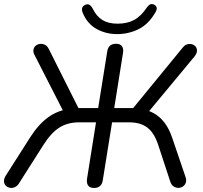

<svg xmlns="http://www.w3.org/2000/svg" viewBox="-22 -930 1011 957"><path d="M446.1 6.9Q426.2 6.9 417.5 -5Q408.8 -16.9 411.7 -38.3L456.6 -320.2H371Q315.2 -320.2 273.7 -294Q232.2 -267.7 193.8 -206.7L72.8 -16.4Q64 -2.3 51.6 3Q39.3 8.4 27.1 6Q15 3.6 6.7 -4.9Q-1.5 -13.4 -2.2 -26.5Q-3 -39.6 7.7 -56.1L127.8 -244.6Q169.7 -310.5 218.6 -345.7Q267.5 -380.9 328.7 -387.7L300.7 -361.3L150 -656.2Q142.2 -670.7 144.9 -683.1Q147.5 -695.5 156.7 -702.7Q165.9 -710 178.3 -711.2Q190.7 -712.4 202.3 -706.6Q213.9 -700.8 221.2 -685.8L377 -375.2L356.1 -391.2H467.3L512.6 -674Q518.4 -711.9 556.8 -711.9Q576.7 -711.9 585.6 -700Q594.6 -688.1 591.2 -666.7L547.3 -391.2H648.4L628.6 -375.2L888.5 -692.5Q898.7 -705.6 911.1 -709Q923.5 -712.4 935.2 -709.3Q946.8 -706.1 953.6 -697.1Q960.4 -688.1 959.7 -675.5Q958.9 -662.9 947.3 -648.2L709 -361.3L673.9 -387.7Q713.2 -383.3 744.5 -365.7Q775.8 -348 798.6 -317.8Q821.3 -287.6 835.8 -244.6L902.6 -48.3Q908.5 -31.8 904.1 -19.5Q899.7 -7.1 889.5 -0.3Q879.3 6.5 866.7 6.4Q854.1 6.4 843 -1.1Q831.8 -8.6 826.5 -25.2L766.7 -207.2Q747 -267.8 712.5 -294Q678 -320.2 623.3 -320.2H536.6L490.3 -31.4Q484.5 6.9 446.1 6.9ZM561.7 -760Q505.2 -760 458.6 -786.1Q412.1 -812.3 390 -867Q384.2 -882.2 388 -891.8Q391.9 -901.4 403.7 -906.3Q415.4 -911.3 424.5 -905.6Q433.7 -899.9 441 -885.2Q459.1 -848.3 488.5 -830.2Q517.8 -812 564 -812Q612.3 -812 646.7 -830.6Q681.2 -849.3 710.5 -893.3Q718.3 -904.5 726.6 -908.1Q734.9 -911.7 745.2 -907.3Q756 -902.4 758.7 -893Q761.3 -883.6 753.4 -869.8Q719.2 -809.6 669 -784.8Q618.7 -760 561.7 -760Z"/></svg>

Font: Nunito Variable Extra Light
Style: Italic
Weight: 200
Italic angle: -9°
Designer: Vernon Adams
Foundry: Vernon Adams
Version: Version 3.602